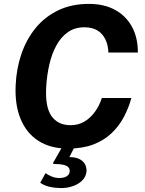

<svg xmlns="http://www.w3.org/2000/svg" viewBox="-20 -753 746 986"><path d="M295.2 212.8Q264.6 212.8 236.7 206.8Q208.9 200.8 186.6 185.6L213.7 136.3Q227.3 145.8 245.4 153.4Q263.6 161.1 284.9 161.1Q307.9 161.1 321.7 152.8Q335.4 144.6 337.7 130.1Q340.7 110.3 323.7 100Q306.8 89.7 261.3 89.2Q255 89.2 253 87.5Q250.9 85.7 254.8 79.8L303 -5H366.3L336.3 53.6Q372.8 54.3 392.6 66.4Q412.5 78.4 419.3 96.2Q426.1 113.9 423.8 131.5Q419.9 157 401 175.2Q382 193.3 354 203Q326.1 212.8 295.2 212.8ZM328.9 10Q238.6 10 177 -29.9Q115.5 -69.7 85.5 -142.9Q55.5 -216 60.5 -316.3Q64.2 -400.6 89.9 -475.9Q115.6 -551.1 162.9 -609Q210.2 -666.8 278.8 -699.9Q347.3 -733 436.7 -733Q515.1 -733 571.6 -701.9Q628 -670.8 658.2 -614.6Q688.4 -558.4 687.9 -483.3H536.6Q535.5 -521 521.5 -550.3Q507.6 -579.6 480.9 -596.2Q454.2 -612.9 413.7 -612.9Q363.9 -612.9 328.2 -587.5Q292.4 -562.2 269.1 -518.8Q245.7 -475.5 233.3 -421.5Q221 -367.5 217.5 -309.8Q210.8 -205.9 243.8 -158Q276.7 -110.1 342.5 -110.1Q382.7 -110.1 414.4 -129.2Q446.2 -148.4 468.6 -180.3Q491.1 -212.1 503 -249.8H654.7Q640.7 -198.5 615.8 -151.7Q590.9 -104.9 552.3 -68.4Q513.7 -31.8 458.8 -10.9Q403.8 10 328.9 10Z"/></svg>

Font: Public Sans Thin
Style: Italic
Weight: 100
Italic angle: -8°
Designer: The Public Sans project authors (U.S. Web Design System). Libre Franklin designed by Pablo Impallari and Rodrigo Fuenzal
Version: Version 2.000